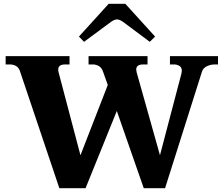

<svg xmlns="http://www.w3.org/2000/svg" viewBox="-20 -998 1187 1019"><path d="M426 -776 399 -804 557 -978H645L803 -804L775 -776L641 -876Q617 -895 601 -895Q585 -895 561 -876ZM1137 -700V-656H1120Q1098 -656 1078 -646.5Q1058 -637 1052 -618L856 1H743L600 -409L434 1H295L86 -620Q80 -639 65.5 -647.5Q51 -656 33 -656H10V-700H349V-656H326Q289 -656 289 -629Q289 -620 291 -614L407 -174L552 -547L526 -620Q519 -639 504.5 -647.5Q490 -656 473 -656H450V-700H763V-656H740Q703 -656 703 -629Q703 -625 705 -615L829 -174L943 -608Q945 -618 945 -622Q945 -640 932.5 -648Q920 -656 904 -656H882V-700Z"/></svg>

Font: Taviraj
Style: Bold
Weight: 700
Designer: Katatrad Team
Foundry: CadsonDemak
Version: Version 1.001